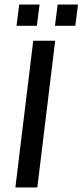

<svg xmlns="http://www.w3.org/2000/svg" viewBox="-20 -829 365 849"><path d="M145 0 224 -649H127L48 0ZM143 -715 155 -809H65L53 -715ZM313 -715 325 -809H235L223 -715Z"/></svg>

Font: Gamestation Display
Style: Italic
Weight: 400
Designer: Jonas Hecksher
Foundry: Jonas Hecksher, Playtypeª, e-types AS
Version: Version 1.003